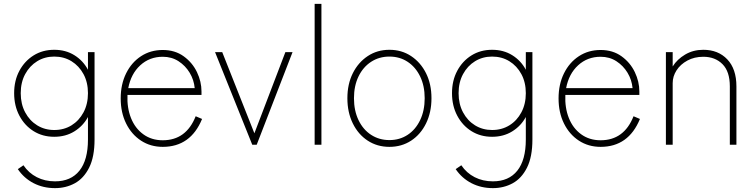

<svg xmlns="http://www.w3.org/2000/svg" viewBox="-20 -747 3903 991"><path d="M264 224Q203 224 153.5 198.5Q104 173 72 126L101 106Q128 146 170 167.5Q212 189 264 189Q346 189 390 134Q434 79 434 -27V-143Q409 -97 364 -69Q319 -41 260 -41Q200 -41 153.5 -70Q107 -99 80 -150Q53 -201 53 -266Q53 -331 80 -381.5Q107 -432 153.5 -461Q200 -490 260 -490Q319 -490 364 -462Q409 -434 434 -387V-478H468V-27Q468 63 440 118.5Q412 174 366 199Q320 224 264 224ZM260 -76Q310 -76 349 -100Q388 -124 411 -167Q434 -210 434 -266Q434 -322 411 -364.5Q388 -407 349 -431Q310 -455 260 -455Q211 -455 172 -431Q133 -407 110 -364.5Q87 -322 87 -266Q87 -210 110 -167Q133 -124 172 -100Q211 -76 260 -76Z M820 11Q757 11 708 -21Q659 -53 631 -109.5Q603 -166 603 -239Q603 -312 631 -368.5Q659 -425 708 -457Q757 -489 820 -489Q883 -489 928 -456.5Q973 -424 996.5 -375Q1020 -326 1020 -275V-257H638Q635 -191 656 -138Q677 -85 719.5 -54Q762 -23 820 -23Q941 -23 990 -147L1023 -133Q964 11 820 11ZM642 -292H985Q981 -335 959 -371.5Q937 -408 901.5 -431Q866 -454 820 -454Q752 -454 704 -410Q656 -366 642 -292Z M1282 0 1090 -478H1127L1293 -59L1453 -478H1490L1305 0Z M1604 0V-727H1639V0Z M1990 11Q1927 11 1878 -21Q1829 -53 1801 -110Q1773 -167 1773 -240Q1773 -313 1801 -369Q1829 -425 1878 -457.5Q1927 -490 1990 -490Q2053 -490 2102 -457.5Q2151 -425 2179 -369Q2207 -313 2207 -240Q2207 -167 2179 -110Q2151 -53 2102 -21Q2053 11 1990 11ZM1990 -24Q2043 -24 2084 -51Q2125 -78 2148.5 -127Q2172 -176 2172 -240Q2172 -304 2148.5 -352.5Q2125 -401 2084 -428Q2043 -455 1990 -455Q1937 -455 1895.5 -428Q1854 -401 1830.5 -352.5Q1807 -304 1807 -240Q1807 -176 1830.5 -127Q1854 -78 1895.5 -51Q1937 -24 1990 -24Z M2524 224Q2463 224 2413.5 198.5Q2364 173 2332 126L2361 106Q2388 146 2430 167.5Q2472 189 2524 189Q2606 189 2650 134Q2694 79 2694 -27V-143Q2669 -97 2624 -69Q2579 -41 2520 -41Q2460 -41 2413.5 -70Q2367 -99 2340 -150Q2313 -201 2313 -266Q2313 -331 2340 -381.5Q2367 -432 2413.5 -461Q2460 -490 2520 -490Q2579 -490 2624 -462Q2669 -434 2694 -387V-478H2728V-27Q2728 63 2700 118.5Q2672 174 2626 199Q2580 224 2524 224ZM2520 -76Q2570 -76 2609 -100Q2648 -124 2671 -167Q2694 -210 2694 -266Q2694 -322 2671 -364.5Q2648 -407 2609 -431Q2570 -455 2520 -455Q2471 -455 2432 -431Q2393 -407 2370 -364.5Q2347 -322 2347 -266Q2347 -210 2370 -167Q2393 -124 2432 -100Q2471 -76 2520 -76Z M3080 11Q3017 11 2968 -21Q2919 -53 2891 -109.5Q2863 -166 2863 -239Q2863 -312 2891 -368.5Q2919 -425 2968 -457Q3017 -489 3080 -489Q3143 -489 3188 -456.5Q3233 -424 3256.5 -375Q3280 -326 3280 -275V-257H2898Q2895 -191 2916 -138Q2937 -85 2979.5 -54Q3022 -23 3080 -23Q3201 -23 3250 -147L3283 -133Q3224 11 3080 11ZM2902 -292H3245Q3241 -335 3219 -371.5Q3197 -408 3161.5 -431Q3126 -454 3080 -454Q3012 -454 2964 -410Q2916 -366 2902 -292Z M3417 0V-478H3452V-404Q3475 -441 3516.5 -465.5Q3558 -490 3610 -490Q3687 -490 3734 -440.5Q3781 -391 3781 -301V0H3747V-301Q3747 -378 3709 -416Q3671 -454 3610 -454Q3564 -454 3528 -434.5Q3492 -415 3472 -384Q3452 -353 3452 -318V0Z"/></svg>

Font: Zen Kaku Gothic New Light
Style: Regular
Weight: 300
Designer: Yoshimichi Ohira
Foundry: Positype
Version: Version 1.002